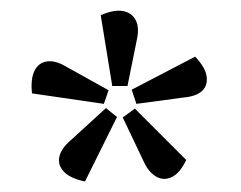

<svg xmlns="http://www.w3.org/2000/svg" viewBox="-20 -842 460 366"><path d="M194 -678 172 -813Q197 -824 214 -821Q231 -818 238.5 -804Q246 -790 241 -767L223 -678ZM178 -644 41 -664Q38 -692 46 -707.5Q54 -723 70 -725Q86 -727 106 -715L187 -670ZM203 -619 142 -496Q114 -502 102 -514.5Q90 -527 93 -542.5Q96 -558 113 -573L182 -636ZM237 -635 335 -537Q323 -512 307.5 -504.5Q292 -497 277.5 -505.5Q263 -514 254 -534L214 -618ZM231 -671 352 -734Q372 -713 374 -695.5Q376 -678 364.5 -668Q353 -658 329 -656L240 -644Z"/></svg>

Font: Yaldevi ExtraLight
Style: Regular
Weight: 400
Version: Version 1.100